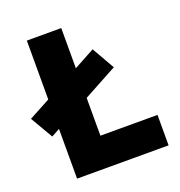

<svg xmlns="http://www.w3.org/2000/svg" viewBox="-163 -800 848 907"><g transform="rotate(-20 260.5 -347.0)"><path d="M71 0V-250L29 -227L-37 -340L71 -398V-694H244V-492L349 -549L414 -435L244 -343V-153H531V0Z"/></g></svg>

Font: Cantarell Extra Bold
Style: Regular
Weight: 800
Designer: Dave Crossland, Nikolaus Waxweiler, Florian Fecher, Jacques Le Bailly, Eben Sorkin, Alexei Vanyashin, Alexios Zavras, Em
Version: Version 0.303